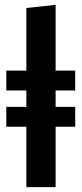

<svg xmlns="http://www.w3.org/2000/svg" viewBox="-20 -774 338 794"><path d="M210 -400V-332H291V-250H210V0H89V-250H6V-332H89V-400H6V-482H89V-741L210 -754V-482H291V-400Z"/></svg>

Font: Fira Sans Condensed SemiBold
Style: Regular
Weight: 600
Width: 3
Designer: bBox Type GmbH & Carrois Corporate GbR & Edenspiekermann AG
Foundry: bBox Type GmbH & Carrois Corporate GbR & Edenspiekermann AG
Version: Version 4.301